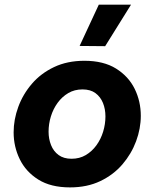

<svg xmlns="http://www.w3.org/2000/svg" viewBox="-20 -804 669 834"><path d="M284.2 10Q200.6 10 146.4 -24Q92.2 -58 65.7 -112.6Q39.2 -167.2 39.2 -229Q39.2 -284.4 59.3 -339.4Q79.4 -394.4 118.4 -439.9Q157.4 -485.4 214.9 -512.7Q272.4 -540 346.6 -540Q430 -540 484.3 -506Q538.6 -472 565.1 -417.9Q591.6 -363.8 591.6 -301Q591.6 -245.6 571.2 -190.6Q550.8 -135.6 511.8 -90.1Q472.8 -44.6 415.6 -17.3Q358.4 10 284.2 10ZM290.8 -114.4Q325.4 -114.4 352.4 -130.3Q379.4 -146.2 398.7 -172.7Q418 -199.2 428 -232Q438 -264.8 438 -298.2Q438 -330.2 427.3 -356.7Q416.6 -383.2 394.8 -399.4Q373 -415.6 338.2 -415.6Q303.6 -415.6 276.6 -399.7Q249.6 -383.8 230.3 -357.3Q211 -330.8 201 -298.2Q191 -265.6 191 -231.8Q191 -200.8 201.7 -173.8Q212.4 -146.8 234.5 -130.6Q256.6 -114.4 290.8 -114.4ZM549.2 -783.8 436.8 -603.4 325.8 -604.4 409.2 -783.8Z"/></svg>

Font: Be Vietnam Pro Variable Thin
Style: Italic
Weight: 100
Italic angle: -12°
Designer: Lam Bao, Tony Le, Vietanh Nguyen
Foundry: Yellow Type Foundry
Version: Version 1.002